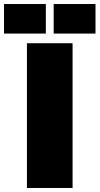

<svg xmlns="http://www.w3.org/2000/svg" viewBox="-85 -935 495 955"><path d="M49 -720H276V0H49ZM-65 -915H143V-768H-65ZM182 -915H390V-768H182Z"/></svg>

Font: Aspekta 1000
Style: Regular
Weight: 1000
Designer: Ivo Dolenc
Version: Version 2.000